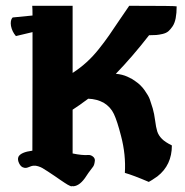

<svg xmlns="http://www.w3.org/2000/svg" viewBox="-20 -629 643 666"><path d="M496.1 2Q442.4 -21 413.1 -29.3Q417 -92.3 399.9 -157.2Q386.7 -209 375.2 -233.4Q363.8 -257.8 339.8 -272.5Q315.9 -285.6 286.1 -286.6Q253.4 -262.2 231.9 -248.5V-96.7Q265.1 -89.8 285.2 -91.3Q293.9 -92.3 301.8 -86.4Q309.6 -80.6 309.1 -71.8Q308.1 -63 306.6 -58.6Q305.2 -54.2 303.2 -51.3Q301.3 -48.3 294.2 -39.3Q287.1 -30.3 279.8 -19Q258.3 15.1 234.9 17.1Q229.5 16.1 228.5 17.1Q227.5 18.1 222.2 15.4Q216.8 12.7 214.4 11.5Q211.9 10.3 203.9 4.9Q195.8 -0.5 189.7 -4.6Q183.6 -8.8 170.9 -17.6Q158.2 -26.4 146 -34.2Q132.3 -43 127 -46.1Q121.6 -49.3 112.5 -52.2Q103.5 -55.2 95.2 -54.2Q89.8 -53.7 79.6 -49.3Q69.3 -44.9 63 -47.4Q52.7 -49.3 46.4 -62.3Q40 -75.2 43.9 -85Q51.8 -101.1 92.3 -106.4Q92.3 -126.5 92.5 -213.1Q92.8 -299.8 92.8 -368.4Q92.8 -437 92.8 -517.6L35.2 -503.9Q22 -519 18.1 -539.1Q16.6 -548.8 17.8 -555.4Q19 -562 21.5 -565.4L23.9 -568.4L92.8 -575.2Q92.8 -600.1 91.8 -608.9H231.9V-376Q258.3 -393.1 281 -413.8Q303.7 -434.6 323.7 -460Q343.8 -485.4 358.2 -506.1Q372.6 -526.9 393.6 -558.3Q414.6 -589.8 428.2 -608.9Q592.8 -608.9 592.8 -606.9Q592.8 -583.5 589.4 -565.9Q585.9 -548.3 578.6 -537.6Q571.3 -526.9 564 -520.5Q556.6 -514.2 543.9 -511.2Q531.2 -508.3 522 -507.6Q512.7 -506.8 497.1 -506.8Q439.9 -433.1 381.8 -373Q404.3 -371.1 422.4 -362.8Q440.4 -354.5 448.2 -348.1Q467.8 -335.4 481.4 -316.2Q495.1 -296.9 499.5 -284.7Q503.9 -272.5 509.8 -252.9Q515.1 -234.4 518.1 -210.9Q521 -187.5 525.4 -173.3Q529.8 -159.2 542 -147Q552.7 -136.2 576.2 -124.5Q576.2 -56.2 525.9 -17.1Q504.9 -2.4 496.1 2Z"/></svg>

Font: KJV1611
Style: Regular
Weight: 400
Version: Version 3.6.1